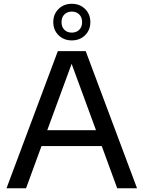

<svg xmlns="http://www.w3.org/2000/svg" viewBox="-20 -1016 774 1036"><path d="M15 0 292 -740H442.5L719.5 0H612.5L529 -228H204L120.5 0ZM235 -313.5H498L366.5 -671.5ZM367.5 -798Q324 -798 295.8 -826Q267.5 -854 267.5 -896.5Q267.5 -939.5 295.8 -967.5Q324 -995.5 367.5 -995.5Q411 -995.5 439.2 -967.5Q467.5 -939.5 467.5 -896.5Q467.5 -854 439.2 -826Q411 -798 367.5 -798ZM367.5 -840Q392 -840 407.5 -855.2Q423 -870.5 423 -896.5Q423 -923 407.5 -938.2Q392 -953.5 367.5 -953.5Q343 -953.5 327.5 -938.2Q312 -923 312 -896.5Q312 -870.5 327.5 -855.2Q343 -840 367.5 -840Z"/></svg>

Font: Encode Sans Semi Expanded Medium
Style: Regular
Weight: 500
Width: 6
Designer: Multiple Designers
Foundry: Impallari Type
Version: Version 3.000; ttfautohint (v1.8.3) -l 8 -r 50 -G 200 -x 14 